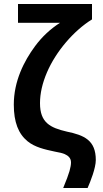

<svg xmlns="http://www.w3.org/2000/svg" viewBox="-20 -747 514 960"><path d="M459 53C459 -45.7 401.2 -71 314 -89C230.4 -108.4 180 -134.1 180 -231C180 -279.7 191.7 -331.2 215 -385.5C260 -490.2 348.6 -593.5 440 -650V-727H70V-633H280C231.3 -601.7 189.8 -562.8 155.5 -516.5C99.6 -441.1 49 -340.6 49 -224C49 -135.4 72.3 -77.8 118 -40.5C154.1 -11 203 0.2 254 11C277.3 15 293.8 19.2 303.5 23.5C320.2 31 335 42.6 335 65C335 76.3 332.5 90.8 327.5 108.5C322.5 126.2 312 154.3 296 193H418C432.2 160.8 459 93.4 459 53Z"/></svg>

Font: Fog Sans
Style: Bold
Weight: 700
Foundry: Intel Corporation
Version: Version 1.00